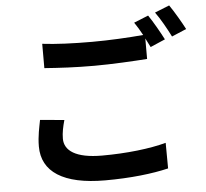

<svg xmlns="http://www.w3.org/2000/svg" viewBox="-60 -928 1120 1046"><g transform="rotate(-5 500.0 -405.5)"><path d="M280 -293 148 -305C141 -267 129 -218 129 -161C129 -23 244 54 473 54C613 54 733 40 820 19L819 -121C731 -97 603 -82 468 -82C324 -82 263 -127 263 -192C263 -225 270 -257 280 -293ZM903 -865 823 -833C851 -795 883 -737 904 -695L984 -729C966 -764 929 -828 903 -865ZM784 -820 705 -788C719 -768 734 -743 748 -717C671 -710 563 -704 468 -704C363 -704 270 -708 196 -717V-584C277 -578 364 -573 469 -573C564 -573 688 -580 758 -585V-697L783 -648L864 -683C845 -720 809 -784 784 -820Z"/></g></svg>

Font: Noto Sans Mono CJK HK
Style: Bold
Weight: 700
Designer: Ryoko NISHIZUKA 西塚涼子 (kana, bopomofo & ideographs); Paul D. Hunt (Latin, Greek & Cyrillic); Sandoll Communications 산돌커뮤니
Foundry: Adobe
Version: Version 2.004;hotconv 1.0.118;makeotfexe 2.5.65603